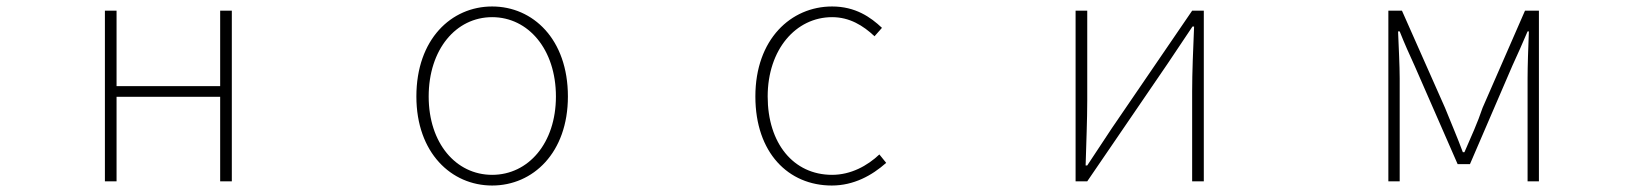

<svg xmlns="http://www.w3.org/2000/svg" viewBox="-20 -560 5040 593"><path d="M304 0H340V-261H660V0H696V-527H660V-294H340V-527H304Z M1500 13C1626 13 1734 -88 1734 -262C1734 -439 1626 -540 1500 -540C1374 -540 1266 -439 1266 -262C1266 -88 1374 13 1500 13ZM1500 -20C1388 -20 1304 -118 1304 -262C1304 -407 1388 -507 1500 -507C1612 -507 1697 -407 1697 -262C1697 -118 1612 -20 1500 -20Z M2549 13C2617 13 2673 -18 2717 -57L2696 -83C2659 -48 2608 -20 2550 -20C2430 -20 2351 -118 2351 -262C2351 -407 2438 -507 2550 -507C2604 -507 2646 -481 2681 -448L2704 -474C2669 -507 2622 -540 2550 -540C2423 -540 2313 -439 2313 -262C2313 -88 2415 13 2549 13Z M3302 0H3338L3586 -363C3608 -396 3641 -445 3663 -478H3668C3665 -407 3662 -336 3662 -277V0H3698V-527H3662L3414 -164C3392 -131 3360 -82 3338 -49H3333C3335 -120 3338 -191 3338 -249V-527H3302Z M4268 0H4303V-318C4303 -357 4300 -412 4298 -463H4303C4318 -425 4333 -392 4349 -357L4482 -53H4520L4651 -357C4667 -392 4682 -425 4698 -463H4702C4700 -412 4698 -357 4698 -318V0H4733V-527H4690L4559 -227C4544 -182 4523 -136 4503 -90H4498C4481 -136 4461 -182 4443 -227L4310 -527H4268Z"/></svg>

Font: Harano Aji Gothic K1 ExtraLight
Style: Regular
Weight: 250
Foundry: Masamichi Hosoda
Version: HaranoAjiGothicK1-ExtraLight version 20230610;ttx 4.39.4